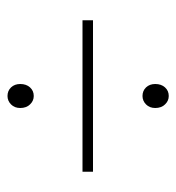

<svg xmlns="http://www.w3.org/2000/svg" viewBox="1 -585 470 512"><g transform="rotate(-90 236.0 -329.0)"><path d="M34 -316V-344H438V-316ZM236 -114Q223 -114 213.5 -124Q204 -134 204 -150Q204 -165 213.5 -174.5Q223 -184 236 -184Q250 -184 259 -174.5Q268 -165 268 -150Q268 -134 259 -124Q250 -114 236 -114ZM236 -474Q223 -474 213.5 -484Q204 -494 204 -510Q204 -525 213.5 -534.5Q223 -544 236 -544Q250 -544 259 -534.5Q268 -525 268 -510Q268 -494 259 -484Q250 -474 236 -474Z"/></g></svg>

Font: Source Sans 3 Variable
Style: Regular
Weight: 200
Designer: Paul D. Hunt
Foundry: Adobe Systems Incorporated
Version: Version 3.026